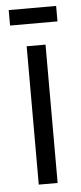

<svg xmlns="http://www.w3.org/2000/svg" viewBox="-51 -700 308 730"><g transform="rotate(-5 103.5 -335.5)"><path d="M67 0V-528H139V0ZM11 -612V-671H192V-612Z"/></g></svg>

Font: Bricolage Grotesque 12pt Condensed Light
Style: Regular
Weight: 300
Width: 3
Designer: Mathieu Triay
Foundry: Atelier Triay
Version: Version 1.001; ttfautohint (v1.8.4.7-5d5b);gftools[0.9.33.de